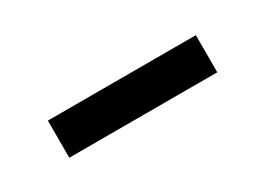

<svg xmlns="http://www.w3.org/2000/svg" viewBox="-18 -768 440 318"><g transform="rotate(-30 202.0 -608.5)"><path d="M60 -573V-644H343V-573Z"/></g></svg>

Font: Frank Ruhl Libre SemiBold
Style: Regular
Weight: 600
Designer: Yanek Iontef
Foundry: Fontef
Version: Version 6.003;gftools[0.9.30]